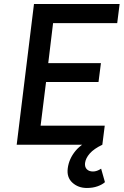

<svg xmlns="http://www.w3.org/2000/svg" viewBox="-20 -720 615 955"><path d="M63 0 149 -700H575L563 -605H244L220 -406H482L470 -312H209L182 -95H501L489 0ZM412 215Q369 215 340 188.5Q311 162 317 117Q323 70 355.5 30.5Q388 -9 459 -38L489 0Q447 20 426.5 43.5Q406 67 403 91Q401 111 412 122Q423 133 442.5 133Q462 133 483 119L502 186Q489 198 465.5 206.5Q442 215 412 215Z"/></svg>

Font: Inclusive Sans Medium
Style: Italic
Weight: 500
Italic angle: -7°
Designer: Olivia King
Foundry: Olivia King
Version: Version 2.004